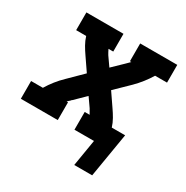

<svg xmlns="http://www.w3.org/2000/svg" viewBox="-161 -663 918 946"><g transform="rotate(30 298.0 -189.5)"><path d="M387 151 412 0H301V-101H329Q325 -108 321 -115Q317 -122 313 -129L278 -179L220 -122Q217 -120 215 -118Q213 -116 211 -113Q208 -111 207.5 -110.5Q207 -110 206 -109Q205 -108 204 -107Q203 -106 202 -105Q201 -104 200 -103Q199 -102 198 -101H206V0H-4V-101H63Q78 -126 96.5 -149.5Q115 -173 137 -194L215 -271L165 -344Q151 -364 139 -385Q127 -406 120 -429H63V-530H274V-429H247Q250 -422 254 -415Q258 -408 262 -401L297 -351L356 -408Q358 -410 360 -412Q362 -414 365 -417Q367 -419 367.5 -419.5Q368 -420 369 -421Q370 -422 371 -423Q372 -424 373 -425Q374 -426 375 -427Q376 -428 377 -429H369V-530H580V-429H512Q497 -404 478.5 -380.5Q460 -357 439 -336L360 -259L410 -186Q424 -166 436 -145Q448 -124 455 -101H531L489 151Z"/></g></svg>

Font: Iosevka Curly Slab Extended
Style: Bold Italic
Weight: 700
Width: 7
Italic angle: -9°
Monospace: yes
Designer: Belleve Invis
Foundry: Belleve Invis
Version: Version 11.0.0; ttfautohint (v1.8.3)